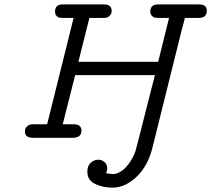

<svg xmlns="http://www.w3.org/2000/svg" viewBox="-20 -631 967 879"><path d="M94.2 -28.8Q94.2 -34.7 96.2 -41.3Q98.1 -47.9 106.7 -54.9Q115.2 -62 128.9 -62H195.8L316.9 -548.8H273.9Q252.9 -548.8 247.1 -551.8Q231.9 -559.6 231.9 -578.1Q231.9 -611.3 268.1 -610.8H455.1Q491.2 -610.8 491.2 -582Q491.2 -576.2 489.5 -570.1Q487.8 -564 479.5 -556.4Q471.2 -548.8 456.1 -548.8H389.2L338.9 -348.1H704.1L753.9 -548.8H710Q689.9 -548.8 684.1 -551.8Q668 -560.5 668 -578.1Q668 -611.3 705.1 -610.8H891.1Q927.2 -610.8 926.8 -582Q926.8 -549.8 892.1 -548.8H826.2Q821.3 -525.9 812 -494.1L679.2 40Q658.2 127.9 605.7 178Q553.2 228 495.1 228Q450.2 228 415 210.9Q379.9 193.8 379.9 154.8Q379.9 127.9 395.5 114Q411.1 100.1 430.2 100.1Q446.3 100.1 458.7 111.1Q471.2 122.1 471.2 140.1Q471.2 148.9 465.8 162.1Q489.7 166 495.1 166Q522 166 547.9 143.1Q567.9 124 581.5 100.6Q595.2 77.1 600.1 61Q605 44.9 611.8 17.1L680.2 -252Q682.1 -257.8 685.1 -270Q688 -282.2 689 -287.1H324.2L267.1 -62H316.9Q353 -62 353 -33.2Q353 0 312 0H131.8Q94.2 0 94.2 -28.8Z"/></svg>

Font: CMU Typewriter Text Variable Width
Style: Italic
Weight: 500
Italic angle: -14.04°
Version: Version 0.7.0